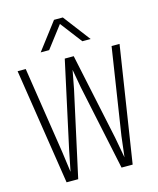

<svg xmlns="http://www.w3.org/2000/svg" viewBox="-134 -1025 918 1117"><g transform="rotate(-15 325.0 -466.0)"><path d="M126 0 18 -698H67L147 -178L164 -53L189 -178L302 -698H356L466 -178L489 -53L504 -178L584 -698H632L524 0H457L349 -512L329 -623L308 -512L196 0ZM176 -769 300 -932H353L477 -769H427L327 -900L227 -769Z"/></g></svg>

Font: Azeret Mono Thin
Style: Regular
Weight: 100
Designer: Martin Vácha
Foundry: Displaay
Version: Version 1.002